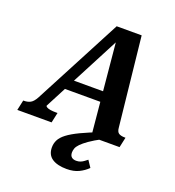

<svg xmlns="http://www.w3.org/2000/svg" viewBox="-220 -846 1110 1221"><g transform="rotate(20 335.5 -235.0)"><path d="M185 -298H451L445 -229H160ZM639 0H447L386 -647L403 -645L113 -89Q113 -84 121.5 -79Q130 -74 146 -71.5Q162 -69 182 -69H194L179 0H-53L-38 -69H-33Q-8 -69 10.5 -79Q29 -89 46 -120L359 -716H528L592 -116Q594 -87 608.5 -78Q623 -69 649 -69H654ZM501 -51 521 -11Q470 16 439.5 37.5Q409 59 392.5 76Q376 93 371 107.5Q366 122 366 135Q366 156 377.5 166Q389 176 409 176Q425 176 437.5 171Q450 166 460.5 158Q471 150 480 143L510 188Q485 213 451 229.5Q417 246 369 246Q306 246 270.5 222Q235 198 235 148Q235 121 247 97.5Q259 74 288.5 51.5Q318 29 370 4Q422 -21 501 -51Z"/></g></svg>

Font: Roboto Serif SemiBold
Style: Italic
Weight: 600
Italic angle: -10°
Version: Version 1.007